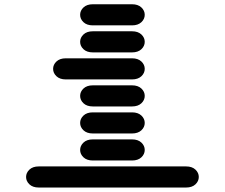

<svg xmlns="http://www.w3.org/2000/svg" viewBox="-20 -881 1040 888"><path d="M159.2 -13.7H840.8Q868.2 -13.7 883.8 -28.3Q899.4 -43 899.4 -62.5Q899.4 -82 883.8 -96.7Q868.2 -111.3 840.8 -111.3H159.2Q131.8 -111.3 116.2 -96.7Q100.6 -82 100.6 -62.5Q100.6 -43 116.2 -28.3Q131.8 -13.7 159.2 -13.7ZM409.2 -138.7H590.8Q618.2 -138.7 633.8 -153.3Q649.4 -168 649.4 -187.5Q649.4 -207 633.8 -221.7Q618.2 -236.3 590.8 -236.3H409.2Q381.8 -236.3 366.2 -221.7Q350.6 -207 350.6 -187.5Q350.6 -168 366.2 -153.3Q381.8 -138.7 409.2 -138.7ZM409.2 -263.7H590.8Q618.2 -263.7 633.8 -278.3Q649.4 -293 649.4 -312.5Q649.4 -332 633.8 -346.7Q618.2 -361.3 590.8 -361.3H409.2Q381.8 -361.3 366.2 -346.7Q350.6 -332 350.6 -312.5Q350.6 -293 366.2 -278.3Q381.8 -263.7 409.2 -263.7ZM409.2 -388.7H590.8Q618.2 -388.7 633.8 -403.3Q649.4 -418 649.4 -437.5Q649.4 -457 633.8 -471.7Q618.2 -486.3 590.8 -486.3H409.2Q381.8 -486.3 366.2 -471.7Q350.6 -457 350.6 -437.5Q350.6 -418 366.2 -403.3Q381.8 -388.7 409.2 -388.7ZM284.2 -513.7H590.8Q618.2 -513.7 633.8 -528.3Q649.4 -543 649.4 -562.5Q649.4 -582 633.8 -596.7Q618.2 -611.3 590.8 -611.3H284.2Q256.8 -611.3 241.2 -596.7Q225.6 -582 225.6 -562.5Q225.6 -543 241.2 -528.3Q256.8 -513.7 284.2 -513.7ZM409.2 -638.7H590.8Q618.2 -638.7 633.8 -653.3Q649.4 -668 649.4 -687.5Q649.4 -707 633.8 -721.7Q618.2 -736.3 590.8 -736.3H409.2Q381.8 -736.3 366.2 -721.7Q350.6 -707 350.6 -687.5Q350.6 -668 366.2 -653.3Q381.8 -638.7 409.2 -638.7ZM409.2 -763.7H590.8Q618.2 -763.7 633.8 -778.3Q649.4 -793 649.4 -812.5Q649.4 -832 633.8 -846.7Q618.2 -861.3 590.8 -861.3H409.2Q381.8 -861.3 366.2 -846.7Q350.6 -832 350.6 -812.5Q350.6 -793 366.2 -778.3Q381.8 -763.7 409.2 -763.7Z"/></svg>

Font: Sixtyfour
Style: Regular
Weight: 400
Designer: Jens Kutilek
Foundry: Jens Kutilek
Version: Version 2.001